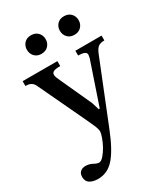

<svg xmlns="http://www.w3.org/2000/svg" viewBox="-236 -777 968 1110"><g transform="rotate(-30 248.5 -222.0)"><path d="M81 235Q49 235 27.5 222Q6 209 6 179Q6 156 19.5 144.5Q33 133 53 133Q79 133 99.5 144.5Q120 156 133 156Q147 156 164 137Q181 118 195.5 91.5Q210 65 219 39.5Q228 14 228 2Q228 -13 215.5 -42Q203 -71 191 -96L45 -405Q38 -422 24.5 -431.5Q11 -441 -15 -441V-473H217V-440Q184 -440 172 -433.5Q160 -427 160 -414Q160 -404 165 -392.5Q170 -381 175 -370L270 -162L285 -113H292L387 -393Q388 -399 389.5 -405.5Q391 -412 391 -416Q391 -430 376 -435.5Q361 -441 337 -441V-473H512V-441Q482 -441 468 -428Q454 -415 443 -386L280 20Q235 133 190 184Q145 235 81 235ZM379 -555Q351 -555 334 -573Q317 -591 317 -617Q317 -643 333.5 -661Q350 -679 379 -679Q408 -679 425 -661Q442 -643 442 -617Q442 -591 425 -573Q408 -555 379 -555ZM159 -555Q131 -555 114 -573Q97 -591 97 -617Q97 -643 113.5 -661Q130 -679 159 -679Q188 -679 205 -661Q222 -643 222 -617Q222 -591 205 -573Q188 -555 159 -555Z"/></g></svg>

Font: STIX Two Text Medium
Style: Regular
Weight: 500
Designer: Ross Mills, John Hudson & Paul Hanslow, Tiro Typeworks Ltd; with prior portions MicroPress Inc., and Coen Hoffman.
Foundry: Tiro Typeworks Ltd
Version: Version 2.13 b171